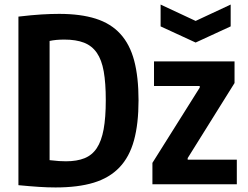

<svg xmlns="http://www.w3.org/2000/svg" viewBox="-20 -810 1089 844"><path d="M686 -790 840 -718 994 -790V-694L840 -623L686 -694ZM650 -94 858 -425V-432H657V-540H1011V-445L805 -115V-108H1021V0H650ZM224 14Q190 14 151.5 11.5Q113 9 61 4V-737Q121 -744 162.5 -746.5Q204 -749 240 -749Q334 -749 400.5 -728Q467 -707 509 -661Q551 -615 570 -543Q589 -471 589 -369Q589 -266 569 -193Q549 -120 505 -74Q461 -28 392 -7Q323 14 224 14ZM270 -101Q318 -101 351.5 -114.5Q385 -128 405.5 -159Q426 -190 435.5 -241.5Q445 -293 445 -370Q445 -445 436 -496Q427 -547 405.5 -578Q384 -609 349 -622.5Q314 -636 263 -636Q243 -636 227.5 -634.5Q212 -633 198 -630V-106Q223 -103 239.5 -102Q256 -101 270 -101Z"/></svg>

Font: Encode Sans Compressed
Style: Bold
Weight: 700
Designer: Pablo Impallari, Andres Torresi
Foundry: Pablo Impallari, Andres Torresi
Version: Version 1.000; ttfautohint (v1.00) -l 8 -r 50 -G 200 -x 14 -